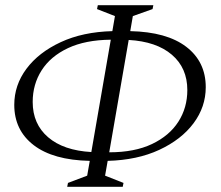

<svg xmlns="http://www.w3.org/2000/svg" viewBox="-20 -700 850 740"><path d="M239 20 242 5 316 -23 326 -80Q185 -83 110 -140.5Q35 -198 35 -296Q35 -372 82 -435Q129 -498 214 -537.5Q299 -577 413 -580L423 -638L354 -665L357 -680H571L568 -665L492 -638L482 -580Q623 -577 698 -519.5Q773 -462 773 -364Q773 -288 726 -225Q679 -162 594 -122.5Q509 -83 395 -80L385 -23L456 5L453 20ZM106 -307Q106 -222 165.5 -171Q225 -120 332 -114L407 -547Q309 -546 242 -514.5Q175 -483 140.5 -429Q106 -375 106 -307ZM702 -353Q702 -438 642.5 -489Q583 -540 476 -546L401 -113Q499 -113 566 -145Q633 -177 667.5 -231Q702 -285 702 -353Z"/></svg>

Font: Spectral SC Light
Style: Italic
Weight: 300
Italic angle: -10°
Designer: Jean-Baptiste Levee
Foundry: Production Type
Version: Version 2.001